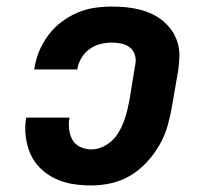

<svg xmlns="http://www.w3.org/2000/svg" viewBox="-20 -558 640 586"><path d="M259 8Q229 8 201 3.5Q173 -1 148 -13Q123 -25 103.5 -44Q84 -63 73 -88Q62 -113 58.5 -142Q55 -171 60 -199H192Q189 -182 191 -164Q193 -146 201 -131.5Q209 -117 225 -109.5Q241 -102 259 -102Q275 -102 291.5 -109Q308 -116 321 -128Q334 -140 343 -155.5Q352 -171 358 -187Q364 -203 368 -219.5Q372 -236 375 -252L393 -362Q396 -377 391.5 -391Q387 -405 376 -413.5Q365 -422 350.5 -425Q336 -428 321 -428Q304 -428 286 -423.5Q268 -419 253 -408Q238 -397 228.5 -381Q219 -365 216 -347Q216 -347 216 -346.5Q216 -346 216 -346H84Q84 -347 84 -347.5Q84 -348 85 -349Q89 -376 99.5 -401.5Q110 -427 127 -450Q144 -473 167 -490.5Q190 -508 215.5 -519Q241 -530 268 -534Q295 -538 321 -538Q343 -538 364 -536Q385 -534 405 -529Q425 -524 443.5 -515.5Q462 -507 477.5 -494Q493 -481 504.5 -464.5Q516 -448 522 -428Q528 -408 527.5 -386.5Q527 -365 524 -344L505 -234Q500 -204 491.5 -174Q483 -144 467 -116Q451 -88 428.5 -63.5Q406 -39 378.5 -22.5Q351 -6 320 1Q289 8 259 8Z"/></svg>

Font: Iosevka Slab XBdEx
Style: Italic
Weight: 800
Width: 7
Italic angle: -9°
Monospace: yes
Designer: Belleve Invis
Foundry: Belleve Invis
Version: Version 11.1.1; ttfautohint (v1.8.3)